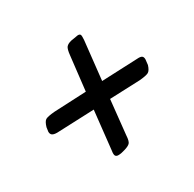

<svg xmlns="http://www.w3.org/2000/svg" viewBox="-91 -580 559 552"><g transform="rotate(-30 188.0 -304.5)"><path d="M361 -326 359 -308Q354 -292 346.5 -288Q339 -284 317 -282L216 -278L204 -164Q203 -145 197.5 -139.5Q192 -134 178 -130Q166 -126 156 -126Q149 -126 146.5 -130.5Q144 -135 146 -147L160 -275L36 -270Q25 -270 20 -273.5Q15 -277 15 -285Q15 -287 17 -299Q22 -316 29 -320Q36 -324 59 -326L166 -331L179 -444Q181 -464 186 -470Q191 -476 203 -479Q225 -483 227 -483Q234 -483 235.5 -479Q237 -475 236 -462L222 -334L340 -339Q352 -340 356.5 -337Q361 -334 361 -326Z"/></g></svg>

Font: Farsan
Style: Regular
Weight: 400
Version: Version 1.001g;PS 1.001;hotconv 1.0.86;makeotf.lib2.5.63406 